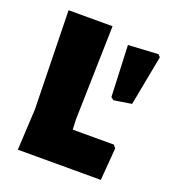

<svg xmlns="http://www.w3.org/2000/svg" viewBox="-121 -742 760 837"><g transform="rotate(20 259.5 -323.5)"><path d="M441 -164 452 -150 440 0H55L65 -190L55 -647H259L248 -210L250 -164ZM499 -590 455 -358 373 -345 360 -355 350 -593 489 -601Z"/></g></svg>

Font: Luna Sans Black
Style: Regular
Weight: 900
Designer: Juan Pablo del Peral
Foundry: Huerta Tipografica
Version: Version 2.001; ttfautohint (v1.5)